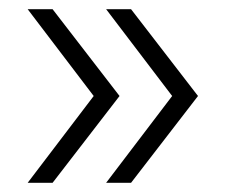

<svg xmlns="http://www.w3.org/2000/svg" viewBox="-20 -470 501 416"><path d="M94 -74H40L183 -262L40 -450H94L239 -262ZM264 -74H210L353 -262L210 -450H264L409 -262Z"/></svg>

Font: Montserrat-Alt1 Light
Style: Regular
Weight: 300
Designer: Differentunic
Foundry: Differentunic
Version: Version 7.222